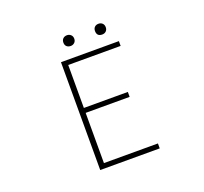

<svg xmlns="http://www.w3.org/2000/svg" viewBox="-145 -1043 1290 1214"><g transform="rotate(-20 500.0 -436.5)"><path d="M329.1 0V-725.6H718.8V-693.4H366.2V-404.3H662.1V-371.1H366.2V-33.2H729.5V0ZM422.9 -800.8Q406.2 -800.8 396 -810.1Q385.7 -819.3 385.7 -836.9Q385.7 -853.5 396 -863.3Q406.2 -873 422.9 -873Q437.5 -873 448.2 -863.3Q459 -853.5 459 -836.9Q459 -820.3 448.2 -810.5Q437.5 -800.8 422.9 -800.8ZM634.8 -800.8Q598.6 -800.8 598.6 -836.9Q598.6 -853.5 608.4 -863.3Q618.2 -873 634.8 -873Q650.4 -873 660.6 -863.3Q670.9 -853.5 670.9 -836.9Q670.9 -820.3 660.6 -810.5Q650.4 -800.8 634.8 -800.8Z"/></g></svg>

Font: Gen Shin Gothic Monospace ExtraLight
Style: Regular
Weight: 200
Designer: [Source Han Sans]
Ryoko NISHIZUKA  (kana & ideographs); Paul D. Hunt (Latin, Greek & Cyrillic); Wenlong ZHANG  (bopomofo
Version: Version 1.002.20150607